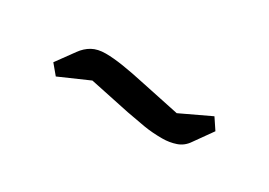

<svg xmlns="http://www.w3.org/2000/svg" viewBox="-15 -491 581 415"><g transform="rotate(30 275.5 -283.0)"><path d="M373 -234Q348 -234 327 -237.5Q306 -241 280 -246L180 -267L107 -235L87 -259L119 -303Q129 -317 142.5 -324.5Q156 -332 176 -332Q195 -332 220.5 -328Q246 -324 273 -318L373 -297L447 -332L465 -305L433 -260Q423 -245 407 -239.5Q391 -234 373 -234Z"/></g></svg>

Font: Faustina Light
Style: Italic
Weight: 300
Italic angle: -8°
Designer: Alfonso Garcia
Foundry: http://www.omnibus-type.com
Version: Version 1.200